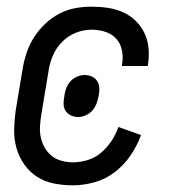

<svg xmlns="http://www.w3.org/2000/svg" viewBox="-20 -548 515 576"><path d="M199 8Q170 8 142 2.5Q114 -3 91.5 -17.5Q69 -32 53 -54.5Q37 -77 29.5 -103.5Q22 -130 22.5 -158.5Q23 -187 27 -216L48 -342Q52 -366 60 -390Q68 -414 82 -436Q96 -458 115.5 -476.5Q135 -495 158 -507Q181 -519 205.5 -523.5Q230 -528 254 -528Q279 -528 303 -524.5Q327 -521 348.5 -511.5Q370 -502 386.5 -486Q403 -470 413 -449.5Q423 -429 425.5 -405Q428 -381 424 -356L423 -350H346V-354Q350 -375 346 -396Q342 -417 329 -431.5Q316 -446 296 -452.5Q276 -459 255 -459Q231 -459 207 -449.5Q183 -440 165 -421Q147 -402 137.5 -378.5Q128 -355 125 -331L104 -205Q101 -187 100 -169.5Q99 -152 102.5 -135.5Q106 -119 114.5 -104.5Q123 -90 135.5 -80Q148 -70 165 -65.5Q182 -61 199 -61Q221 -61 243.5 -68Q266 -75 284 -90.5Q302 -106 315 -126Q328 -146 335 -167L403 -143Q392 -112 372.5 -83Q353 -54 325.5 -32.5Q298 -11 264.5 -1.5Q231 8 199 8ZM215 -197Q204 -197 194.5 -201Q185 -205 178.5 -213Q172 -221 171 -231.5Q170 -242 172 -253L173 -259Q174 -270 178 -281.5Q182 -293 190 -302.5Q198 -312 210 -317.5Q222 -323 233 -323Q244 -323 254 -319Q264 -315 270 -307Q276 -299 277.5 -288.5Q279 -278 277 -267L276 -261Q274 -250 270 -238.5Q266 -227 258 -217.5Q250 -208 238 -202.5Q226 -197 215 -197Z"/></svg>

Font: Iosevka QP
Style: Italic
Weight: 400
Italic angle: -9°
Designer: Belleve Invis
Foundry: Belleve Invis
Version: Version 20.0.0; ttfautohint (v1.8.4)